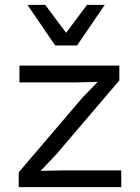

<svg xmlns="http://www.w3.org/2000/svg" viewBox="-20 -770 574 790"><path d="M57 0ZM57 -61 319 -368 382 -433 293 -431H60V-500H471V-439L209 -132L147 -67L244 -69H479V0H57ZM297 -583H207L93 -750H166L252 -635L338 -750H411Z"/></svg>

Font: Work Sans
Style: Regular
Weight: 400
Designer: Wei Huang
Foundry: Wei Huang
Version: Version 1.500; ttfautohint (v1.6)